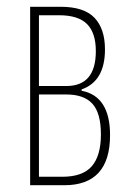

<svg xmlns="http://www.w3.org/2000/svg" viewBox="-20 -547 385 567"><path d="M221 -283V-279Q305 -263 305 -148Q305 0 170 0H69V-527H159Q228 -527 259 -494.5Q290 -462 290 -401Q290 -307 221 -283ZM154 -502H95V-293H176Q263 -293 263 -396Q263 -450 237 -476Q211 -502 154 -502ZM176 -268H95V-25H164Q224 -25 251 -56Q278 -87 278 -150Q278 -213 253 -240.5Q228 -268 176 -268Z"/></svg>

Font: Noto Sans Display Thin Cond
Style: Regular
Weight: 250
Width: 3
Designer: Monotype Design team
Foundry: Monotype Imaging Inc.
Version: Version 1.000